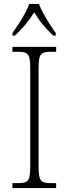

<svg xmlns="http://www.w3.org/2000/svg" viewBox="-20 -951 348 971"><path d="M43 0V-25H73Q97 -25 110 -30.5Q123 -36 128 -54Q133 -72 133 -109V-605Q133 -642 128 -660Q123 -678 110 -683.5Q97 -689 73 -689H43V-714H264V-689H235Q211 -689 198 -683.5Q185 -678 180 -660Q175 -642 175 -605V-109Q175 -72 180 -54Q185 -36 198 -30.5Q211 -25 235 -25H264V0ZM43 -784Q57 -803 74 -829Q91 -855 105.5 -882Q120 -909 128 -931H177Q185 -909 200 -882Q215 -855 231.5 -829Q248 -803 262 -784V-771H249Q217 -802 195 -828.5Q173 -855 153 -889Q132 -855 110 -828.5Q88 -802 56 -771H43Z"/></svg>

Font: Noto Serif Tamil SemiCondensed ExtraLight
Style: Regular
Weight: 200
Width: 4
Designer: Indian Type Foundry, Tom Grace, and the Monotype Design Team
Foundry: Monotype Imaging Inc.
Version: Version 2.004; ttfautohint (v1.8.4.7-5d5b)